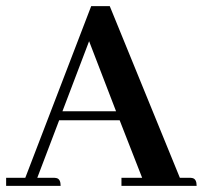

<svg xmlns="http://www.w3.org/2000/svg" viewBox="-20 -606 661 626"><path d="M621.1 0Q621.1 -22.5 607.4 -25.4Q603.5 -26.4 596.7 -26.4H566.4L337.9 -585.9H277.3L62.5 -26.4H0V0H177.7Q177.7 -22.5 164.1 -25.4Q159.2 -26.4 153.3 -26.4H101.6L172.9 -213.9H370.1L443.4 -26.4H376V0ZM358.4 -243.2H183.6L270.5 -471.7Z"/></svg>

Font: Abhaya Libre
Style: Bold
Weight: 700
Designer: Pushpananda Ekanayake, Sol Matas, Pathum Egodawatta
Foundry: Mooniak
Version: Version 1.050 ; ttfautohint (v1.6)